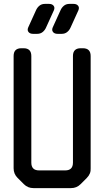

<svg xmlns="http://www.w3.org/2000/svg" viewBox="-20 -959 536 987"><path d="M103 -12Q123 8 152 8H345Q374 8 394 -12L426 -44Q448 -66 446 -94V-671Q446 -711 406 -711H395Q355 -711 355 -671V-123Q355 -83 315 -83H181Q141 -83 141 -123V-671Q141 -711 101 -711H90Q50 -711 50 -671V-94Q50 -65 70 -45ZM276 -785H297Q314 -785 325.5 -794.5Q337 -804 343 -818L383 -906Q389 -920 381.5 -929.5Q374 -939 358 -939H337Q320 -939 308.5 -929.5Q297 -920 291 -906L251 -818Q245 -804 252.5 -794.5Q260 -785 276 -785ZM150 -785H171Q188 -785 199.5 -794.5Q211 -804 217 -818L257 -906Q263 -920 255.5 -929.5Q248 -939 232 -939H211Q194 -939 182.5 -929.5Q171 -920 165 -906L125 -818Q119 -804 126.5 -794.5Q134 -785 150 -785Z"/></svg>

Font: WDXL Lubrifont JP N
Style: Regular
Weight: 400
Designer: [WDXL Lubrifont] Copyright 2020-2022 (c) NightFurySL2001, Skr-ZERO; [ZCOOL QingKe HuangYou] Copyright 2018-2022 (c) The 
Version: Version 2.001;hotconv 1.1.1;makeotfexe 2.6.0